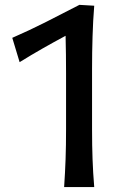

<svg xmlns="http://www.w3.org/2000/svg" viewBox="-20 -759 507 779"><path d="M240.2 0Q244.1 -58.6 246.1 -113.5Q248 -168.5 248 -234.4V-461.9Q248 -537.6 246.1 -613.8Q198.7 -588.4 152.3 -562Q106 -535.6 59.6 -506.8L29.8 -605.5Q99.1 -635.7 166.7 -669.9Q234.4 -704.1 302.2 -739.3L362.3 -735.8Q357.4 -675.3 355.5 -611.1Q353.5 -546.9 353.5 -480V-234.4Q353.5 -168.5 355.5 -113.5Q357.4 -58.6 362.3 0Z"/></svg>

Font: Pinar Medium
Style: Regular
Weight: 500
Designer: Amin Abedi
Version: Version 3.000